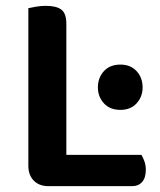

<svg xmlns="http://www.w3.org/2000/svg" viewBox="-20 -635 547 657"><path d="M146 2Q114 2 95.5 -17Q77 -36 77 -68V-607Q85 -609 102.5 -612Q120 -615 137 -615Q173 -615 190 -602Q207 -589 207 -554V-105H464Q469 -97 474 -83.5Q479 -70 479 -54Q479 -27 466.5 -12.5Q454 2 432 2ZM392 -414Q427 -414 447.5 -391.5Q468 -369 468 -336Q468 -304 447.5 -281.5Q427 -259 392 -259Q356 -259 335.5 -281.5Q315 -304 315 -336Q315 -369 335.5 -391.5Q356 -414 392 -414Z"/></svg>

Font: Baloo 2 Latin SemiBold
Style: Regular
Weight: 400
Designer: Sarang Kulkarni and Ek Type
Foundry: Ek Type
Version: Version 1.001